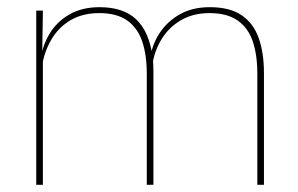

<svg xmlns="http://www.w3.org/2000/svg" viewBox="-20 -515 829 535"><path d="M715.5 0H697V-310Q697 -363 684 -400.5Q671 -438 641.8 -458.2Q612.5 -478.5 563.5 -478.5Q519 -478.5 485.2 -459.2Q451.5 -440 430.8 -406.8Q410 -373.5 404 -331.5L393.5 -351.5H398.5Q403 -389 424 -421.8Q445 -454.5 480.5 -474.8Q516 -495 564.5 -495Q620 -495 653 -472.8Q686 -450.5 700.8 -409.2Q715.5 -368 715.5 -311ZM99.5 0H81V-485.5H99.5L97.5 -357.5H99.5ZM407.5 0H389V-309.5Q389 -362.5 376 -400.2Q363 -438 334 -458.2Q305 -478.5 256.5 -478.5Q210.5 -478.5 176.8 -458.8Q143 -439 122.8 -404.2Q102.5 -369.5 96 -325L85.5 -344H92.5Q97 -385 117 -419.2Q137 -453.5 172.5 -474.2Q208 -495 257.5 -495Q324 -495 359.8 -460.8Q395.5 -426.5 405 -358Q406.5 -346.5 407 -336Q407.5 -325.5 407.5 -314Z"/></svg>

Font: Anek Malayalam Thin
Style: Regular
Weight: 250
Version: Version 1.003